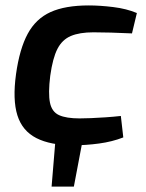

<svg xmlns="http://www.w3.org/2000/svg" viewBox="-20 -523 539 707"><path d="M284 -5 252 164H170L184 -5ZM307 -503Q348 -503 397 -497Q446 -491 484 -475L466 -400Q427 -402 388 -403Q349 -404 324 -404Q273 -404 241 -390.5Q209 -377 191.5 -343Q174 -309 165 -244Q157 -179 164 -145Q171 -111 197.5 -99Q224 -87 273 -87Q290 -87 315 -88Q340 -89 369 -91Q398 -93 425 -96L434 -17Q393 -1 344.5 5.5Q296 12 251 12Q166 12 114 -14.5Q62 -41 44 -98.5Q26 -156 39 -250Q52 -343 82 -398.5Q112 -454 166 -478.5Q220 -503 307 -503Z"/></svg>

Font: Exo 2 SemiBold
Style: Italic
Weight: 600
Italic angle: -8°
Designer: Natanael Gama
Foundry: Natanael Gama
Version: Version 2.010